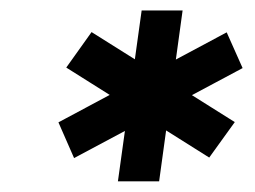

<svg xmlns="http://www.w3.org/2000/svg" viewBox="-20 -770 488 368"><path d="M251.5 -750H330L285 -422.5H206ZM107 -640.5 155.5 -708.5 430 -536 381 -468ZM445 -639.5 122 -467 92 -535.5 414.5 -708Z"/></svg>

Font: Mohave SemiBold
Style: Italic
Weight: 600
Italic angle: -8°
Designer: Gumpita Rahayu
Foundry: Tokotype
Version: Version 2.003